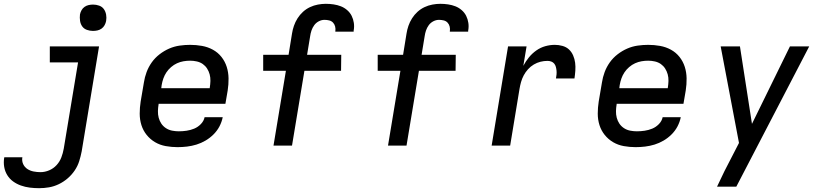

<svg xmlns="http://www.w3.org/2000/svg" viewBox="-78 -763 4298 1006"><path d="M127 223Q102 223 78 220Q54 217 31.5 209Q9 201 -9.5 187.5Q-28 174 -40 154.5Q-52 135 -56 111.5Q-60 88 -56 63L-55 61H40L39 62Q36 81 43.5 97Q51 113 65.5 122.5Q80 132 98 135.5Q116 139 134 139Q157 139 179.5 129.5Q202 120 218.5 102Q235 84 243.5 61.5Q252 39 256 16L331 -436H183V-520H441L350 30Q345 56 337 81.5Q329 107 313.5 130Q298 153 276.5 171.5Q255 190 230 202Q205 214 179 218.5Q153 223 127 223ZM409 -601Q393 -601 377.5 -606.5Q362 -612 353 -624.5Q344 -637 341.5 -653.5Q339 -670 341 -687Q343 -698 349 -709Q355 -720 365 -727Q375 -734 386.5 -736.5Q398 -739 410 -739Q426 -739 441.5 -733.5Q457 -728 466 -715.5Q475 -703 478 -686.5Q481 -670 478 -653Q476 -642 470 -631Q464 -620 454 -613Q444 -606 432.5 -603.5Q421 -601 409 -601Z M852 8Q821 8 790.5 2.5Q760 -3 734.5 -18Q709 -33 690.5 -56Q672 -79 663 -107.5Q654 -136 654 -167.5Q654 -199 659 -231L676 -331Q680 -358 690 -385Q700 -412 717 -436Q734 -460 758 -478.5Q782 -497 808.5 -508.5Q835 -520 863 -524Q891 -528 918 -528Q950 -528 980.5 -522.5Q1011 -517 1037.5 -502.5Q1064 -488 1082.5 -464.5Q1101 -441 1110 -412.5Q1119 -384 1119.5 -352.5Q1120 -321 1115 -289L1103 -219H753V-217Q750 -199 749.5 -181Q749 -163 753.5 -146Q758 -129 767.5 -115Q777 -101 791.5 -91.5Q806 -82 823.5 -78.5Q841 -75 859 -75Q879 -75 899.5 -78Q920 -81 939.5 -89Q959 -97 974.5 -113Q990 -129 994 -149H1089Q1084 -124 1072 -101Q1060 -78 1041 -59Q1022 -40 999 -26.5Q976 -13 951.5 -5.5Q927 2 902 5Q877 8 852 8ZM767 -301H1021V-303Q1024 -321 1024.5 -339Q1025 -357 1020.5 -373.5Q1016 -390 1007 -404Q998 -418 984.5 -427.5Q971 -437 953.5 -441Q936 -445 918 -445Q901 -445 883.5 -442Q866 -439 849.5 -431.5Q833 -424 818.5 -411.5Q804 -399 794 -384Q784 -369 778 -352Q772 -335 769 -317Z M1355 0 1420 -392H1301V-476H1434L1452 -587Q1455 -607 1462 -627.5Q1469 -648 1481 -667Q1493 -686 1509.5 -701Q1526 -716 1546 -725.5Q1566 -735 1587.5 -739Q1609 -743 1629 -743Q1650 -743 1670 -740Q1690 -737 1708 -730Q1726 -723 1741 -710Q1756 -697 1764.5 -680Q1773 -663 1776 -643Q1779 -623 1775 -602V-597H1679V-599Q1681 -612 1678 -624Q1675 -636 1667 -644.5Q1659 -653 1647 -656Q1635 -659 1622 -659Q1607 -659 1592.5 -651.5Q1578 -644 1568.5 -631Q1559 -618 1554 -603Q1549 -588 1547 -573L1531 -476H1710L1709 -392H1517L1452 0Z M1955 0 2020 -392H1901V-476H2034L2052 -587Q2055 -607 2062 -627.5Q2069 -648 2081 -667Q2093 -686 2109.5 -701Q2126 -716 2146 -725.5Q2166 -735 2187.5 -739Q2209 -743 2229 -743Q2250 -743 2270 -740Q2290 -737 2308 -730Q2326 -723 2341 -710Q2356 -697 2364.5 -680Q2373 -663 2376 -643Q2379 -623 2375 -602V-597H2279V-599Q2281 -612 2278 -624Q2275 -636 2267 -644.5Q2259 -653 2247 -656Q2235 -659 2222 -659Q2207 -659 2192.5 -651.5Q2178 -644 2168.5 -631Q2159 -618 2154 -603Q2149 -588 2147 -573L2131 -476H2310L2309 -392H2117L2052 0Z M2498 0 2584 -520H2681L2664 -418Q2676 -441 2693 -462Q2710 -483 2732 -498.5Q2754 -514 2779 -521Q2804 -528 2829 -528Q2849 -528 2869 -522.5Q2889 -517 2903 -504Q2917 -491 2925 -472.5Q2933 -454 2935.5 -434Q2938 -414 2936.5 -393Q2935 -372 2932 -352H2835Q2837 -362 2838 -372.5Q2839 -383 2838 -393Q2837 -403 2834.5 -412.5Q2832 -422 2826 -429.5Q2820 -437 2810.5 -440.5Q2801 -444 2791 -444Q2772 -444 2754 -439.5Q2736 -435 2719 -425Q2702 -415 2688.5 -400Q2675 -385 2666 -368Q2657 -351 2652 -333Q2647 -315 2644 -297L2595 0Z M3252 8Q3221 8 3190.5 2.5Q3160 -3 3134.5 -18Q3109 -33 3090.5 -56Q3072 -79 3063 -107.5Q3054 -136 3054 -167.5Q3054 -199 3059 -231L3076 -331Q3080 -358 3090 -385Q3100 -412 3117 -436Q3134 -460 3158 -478.5Q3182 -497 3208.5 -508.5Q3235 -520 3263 -524Q3291 -528 3318 -528Q3350 -528 3380.5 -522.5Q3411 -517 3437.5 -502.5Q3464 -488 3482.5 -464.5Q3501 -441 3510 -412.5Q3519 -384 3519.5 -352.5Q3520 -321 3515 -289L3503 -219H3153V-217Q3150 -199 3149.5 -181Q3149 -163 3153.5 -146Q3158 -129 3167.5 -115Q3177 -101 3191.5 -91.5Q3206 -82 3223.5 -78.5Q3241 -75 3259 -75Q3279 -75 3299.5 -78Q3320 -81 3339.5 -89Q3359 -97 3374.5 -113Q3390 -129 3394 -149H3489Q3484 -124 3472 -101Q3460 -78 3441 -59Q3422 -40 3399 -26.5Q3376 -13 3351.5 -5.5Q3327 2 3302 5Q3277 8 3252 8ZM3167 -301H3421V-303Q3424 -321 3424.5 -339Q3425 -357 3420.5 -373.5Q3416 -390 3407 -404Q3398 -418 3384.5 -427.5Q3371 -437 3353.5 -441Q3336 -445 3318 -445Q3301 -445 3283.5 -442Q3266 -439 3249.5 -431.5Q3233 -424 3218.5 -411.5Q3204 -399 3194 -384Q3184 -369 3178 -352Q3172 -335 3169 -317Z M3679 215Q3698 174 3718 133.5Q3738 93 3760 52L3794 -14L3698 -520H3799L3862 -114L4061 -520H4162L3780 215Z"/></svg>

Font: Iosevka Md Ex Obl
Style: Regular
Weight: 500
Width: 7
Italic angle: -9°
Monospace: yes
Designer: Belleve Invis
Foundry: Belleve Invis
Version: Version 32.5.0; ttfautohint (v1.8.4)